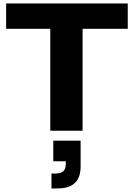

<svg xmlns="http://www.w3.org/2000/svg" viewBox="-20 -749 767 1100"><path d="M711.9 -584H453.1V0H268.1V-584H15.1V-729H711.9ZM274.9 331.1V245.1H299.8Q330.6 244.6 343.8 231Q356.9 217.3 356.9 189.9V174.8H285.2V57.1H441.9V204.1Q441.9 267.1 409.9 298.1Q377.9 329.1 320.8 330.1Z"/></svg>

Font: Hubot Sans Expanded
Style: Bold
Weight: 700
Width: 7
Designer: Deni Anggara
Foundry: GitHub
Version: Version 1.001;gftools[0.9.31]